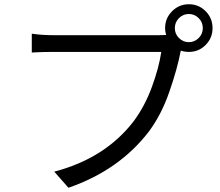

<svg xmlns="http://www.w3.org/2000/svg" viewBox="-20 -851 1040 906"><path d="M871 -652Q898 -652 917.5 -671.5Q937 -691 937 -718Q937 -746 917.5 -765.5Q898 -785 871 -785Q844 -785 824.5 -765.5Q805 -746 805 -718Q805 -691 824.5 -671.5Q844 -652 871 -652ZM303 35 236 -41Q476 -104 610 -278Q663 -349 696.5 -440Q730 -531 741 -606H229Q182 -606 146 -604L130 -603V-692Q178 -685 230 -685H733L764 -686Q759 -702 759 -718Q759 -765 792 -798Q825 -831 871 -831Q918 -831 950.5 -798Q983 -765 983 -718Q983 -672 950.5 -639Q918 -606 871 -606Q852 -606 833 -612Q817 -526 778 -415Q742 -311 683 -231Q543 -48 303 35Z"/></svg>

Font: Source Han Sans & Saira Hybrid
Style: Regular
Weight: 400
Designer: Ryoko NISHIZUKA 西塚涼子 (kana & ideographs); Paul D. Hunt (Latin, Greek & Cyrillic); Wenlong ZHANG 张文龙 (bopomofo); Sandoll 
Foundry: Adobe Systems Incorporated
Version: Version 1.00;August 2, 2021;FontCreator 13.0.0.2675 64-bit